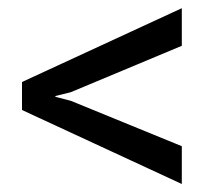

<svg xmlns="http://www.w3.org/2000/svg" viewBox="-20 -556 548 480"><path d="M434.5 -96 35 -281V-351L434.5 -535.5V-441.5L157 -325.5L118.5 -316V-314L157 -304L434.5 -190.5Z"/></svg>

Font: Roberto Sans
Style: Regular
Weight: 400
Designer: Google (font) & Cristiano Sobral (main changes)
Version: Version 1.500; ttfautohint (v1.8.4.7-5d5b-dirty)